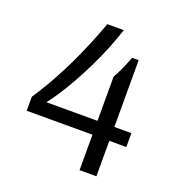

<svg xmlns="http://www.w3.org/2000/svg" viewBox="-127 -803 853 911"><g transform="rotate(20 300.0 -348.0)"><path d="M374 0V-179H42V-250Q65 -284 89.5 -325.5Q114 -367 138 -413Q162 -459 184 -507.5Q206 -556 225.5 -604Q245 -652 261 -696H344Q329 -649 308.5 -598Q288 -547 263.5 -496.5Q239 -446 213.5 -400Q188 -354 163 -315.5Q138 -277 116 -249H374V-472Q380 -482 387.5 -496.5Q395 -511 402 -527.5Q409 -544 415.5 -559Q422 -574 426 -586H459V-249H545V-179H459V0Z"/></g></svg>

Font: Chivo Mono Light
Style: Regular
Weight: 300
Monospace: yes
Designer: Hector Gatti
Foundry: Omnibus-Type
Version: Version 1.008